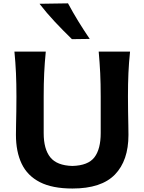

<svg xmlns="http://www.w3.org/2000/svg" viewBox="-20 -1084 840 1118"><path d="M401.9 13.7Q284.7 13.7 212.2 -23.4Q139.6 -60.5 106.2 -130.6Q72.8 -200.7 72.8 -298.8Q72.8 -320.3 73.5 -356.2Q74.2 -392.1 75 -435.3Q75.7 -478.5 75.7 -522Q75.7 -597.2 73 -658Q70.3 -718.8 64 -783.7H246.6Q240.2 -718.8 237.3 -658Q234.4 -597.2 234.4 -522V-308.6Q234.4 -215.8 272.9 -168Q311.5 -120.1 401.4 -117.7Q493.2 -120.1 529.8 -168Q566.4 -215.8 566.4 -309.1V-522Q566.4 -597.2 563.5 -658Q560.5 -718.8 554.7 -783.7H737.3Q730.5 -718.8 727.8 -658Q725.1 -597.2 725.1 -522Q725.1 -478.5 725.8 -434.8Q726.6 -391.1 727.3 -355.2Q728 -319.3 728 -298.3Q728 -148.9 649.2 -67.6Q570.3 13.7 401.9 13.7ZM398.9 -856Q347.2 -906.2 299.1 -957.5Q251 -1008.8 210 -1062L376 -1064.5Q403.8 -1012.7 435.5 -960.9Q467.3 -909.2 502.4 -857.4Z"/></svg>

Font: Pinar DS4-SemiBold
Style: Regular
Weight: 600
Designer: Amin Abedi
Version: Version 2.000